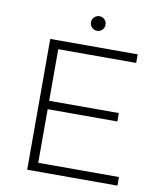

<svg xmlns="http://www.w3.org/2000/svg" viewBox="-93 -938 855 1012"><g transform="rotate(10 334.5 -431.5)"><path d="M167 -378H546V-333H167ZM173 -46H605V0H122V-700H590V-654H173ZM357 -785Q341 -785 329.5 -796.5Q318 -808 318 -824Q318 -840 329.5 -851.5Q341 -863 357 -863Q374 -863 385 -851.5Q396 -840 396 -824Q396 -808 385 -796.5Q374 -785 357 -785Z"/></g></svg>

Font: Modern
Style: Regular
Weight: 300
Designer: Julieta Ulanovsky
Foundry: Julieta Ulanovsky
Version: Version 8.000